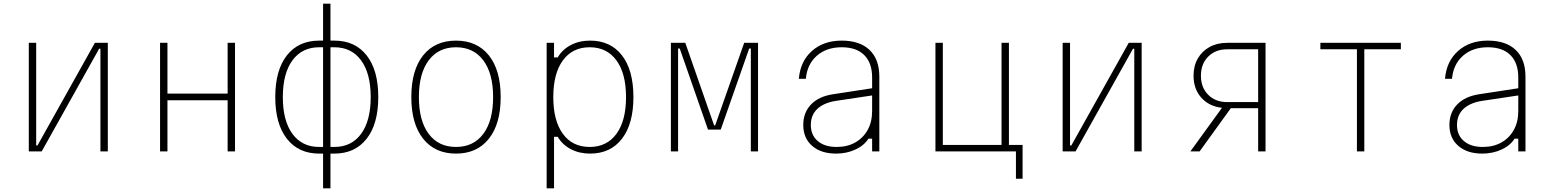

<svg xmlns="http://www.w3.org/2000/svg" viewBox="-20 -820 8440 1040"><path d="M136 0V-588H176V-32H183L494 -588H564V0H524V-556H517L206 0Z M847 0V-588H887V-313H1213V-588H1253V0H1213V-277H887V0Z M1730 200V12H1709Q1597 12 1534 -68.5Q1471 -149 1471 -294Q1471 -440 1534 -520Q1597 -600 1709 -600H1730V-800H1770V-600H1791Q1903 -600 1966 -520Q2029 -440 2029 -294Q2029 -149 1966 -68.5Q1903 12 1791 12H1770V200ZM1709 -24H1730V-564H1709Q1616 -564 1564 -493Q1512 -422 1512 -294Q1512 -166 1564 -95Q1616 -24 1709 -24ZM1770 -24H1791Q1884 -24 1936 -95Q1988 -166 1988 -294Q1988 -422 1936 -493Q1884 -564 1791 -564H1770Z M2450 12Q2336 12 2272 -68.5Q2208 -149 2208 -294Q2208 -440 2272 -520Q2336 -600 2450 -600Q2564 -600 2628 -520Q2692 -440 2692 -294Q2692 -149 2628 -68.5Q2564 12 2450 12ZM2450 -24Q2545 -24 2598 -95Q2651 -166 2651 -294Q2651 -422 2598 -493Q2545 -564 2450 -564Q2355 -564 2302 -493Q2249 -422 2249 -294Q2249 -166 2302 -95Q2355 -24 2450 -24Z M2941 200V-588H2981V-509H3001Q3026 -552 3072 -576Q3118 -600 3176 -600Q3287 -600 3349 -520Q3411 -440 3411 -294Q3411 -149 3349 -68.5Q3287 12 3176 12Q3118 12 3072 -12Q3026 -36 3001 -79H2981V200ZM3174 -24Q3267 -24 3319 -95Q3371 -166 3371 -294Q3371 -422 3319 -493Q3267 -564 3174 -564Q3081 -564 3029 -493Q2977 -422 2977 -294Q2977 -166 3029 -95Q3081 -24 3174 -24Z M3614 0V-588H3692L3848 -141H3854L4011 -588H4086V0H4047V-557H4038L3884 -118H3815L3662 -557H3653V0Z M4684 -69Q4660 -31 4612.5 -9.5Q4565 12 4509 12Q4427 12 4379 -30Q4331 -72 4331 -143Q4331 -210 4372.5 -253.5Q4414 -297 4489 -309L4704 -342V-400Q4704 -479 4661.5 -521.5Q4619 -564 4539 -564Q4457 -564 4404.5 -518Q4352 -472 4345 -393H4307Q4315 -488 4378 -544Q4441 -600 4539 -600Q4637 -600 4690 -549.5Q4743 -499 4743 -405V0H4704V-69ZM4372 -143Q4372 -88 4409.5 -56Q4447 -24 4512 -24Q4570 -24 4613 -48.5Q4656 -73 4680 -116.5Q4704 -160 4704 -219V-303L4504 -273Q4440 -262 4406 -229Q4372 -196 4372 -143Z M5483 148V0H5047V-588H5087V-35H5405V-588H5445V-35H5519V148Z M5736 0V-588H5776V-32H5783L6094 -588H6164V0H6124V-556H6117L5806 0Z M6428 0 6599 -236Q6529 -244 6487 -291Q6445 -338 6445 -410Q6445 -463 6468 -503Q6491 -543 6532 -565.5Q6573 -588 6627 -588H6835V0H6795V-234H6647L6478 0ZM6627 -267H6795V-553H6627Q6564 -553 6524.5 -513.5Q6485 -474 6485 -410Q6485 -346 6524.5 -306.5Q6564 -267 6627 -267Z M7330 0V-553H7132V-588H7568V-553H7370V0Z M8184 -69Q8160 -31 8112.5 -9.5Q8065 12 8009 12Q7927 12 7879 -30Q7831 -72 7831 -143Q7831 -210 7872.5 -253.5Q7914 -297 7989 -309L8204 -342V-400Q8204 -479 8161.5 -521.5Q8119 -564 8039 -564Q7957 -564 7904.5 -518Q7852 -472 7845 -393H7807Q7815 -488 7878 -544Q7941 -600 8039 -600Q8137 -600 8190 -549.5Q8243 -499 8243 -405V0H8204V-69ZM7872 -143Q7872 -88 7909.5 -56Q7947 -24 8012 -24Q8070 -24 8113 -48.5Q8156 -73 8180 -116.5Q8204 -160 8204 -219V-303L8004 -273Q7940 -262 7906 -229Q7872 -196 7872 -143Z"/></svg>

Font: Martian Mono Thin
Style: Regular
Weight: 100
Monospace: yes
Designer: Roman Shamin
Foundry: Evil Martians
Version: Version 1.000; ttfautohint (v1.8.4.7-5d5b)